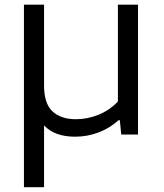

<svg xmlns="http://www.w3.org/2000/svg" viewBox="-20 -562 684 802"><path d="M556.5 -542.5V0H486.5L480.5 -60H475.5Q438.5 -26.5 391.5 -8.8Q344.5 9 293.5 9Q209 9 164 -38V220H80V-542.5H164V-204.5Q164 -130 199 -97Q234 -64 297.5 -64Q345.5 -64 391.8 -82.8Q438 -101.5 472.5 -138V-542.5Z"/></svg>

Font: Encode Sans Expanded
Style: Regular
Weight: 400
Width: 7
Designer: Multiple Designers
Foundry: Impallari Type
Version: Version 2.000